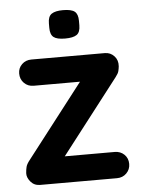

<svg xmlns="http://www.w3.org/2000/svg" viewBox="-52 -760 588 802"><g transform="rotate(-5 242.0 -359.5)"><path d="M192 -110H406Q430 -110 446 -94.5Q462 -79 462 -55Q462 -32 446 -16Q430 0 406 0H84Q59 0 44 -18Q29 -36 30 -54Q31 -69 34 -80.5Q37 -92 49 -107L298 -429L296 -415H93Q69 -415 53 -431Q37 -447 37 -471Q37 -494 53 -509.5Q69 -525 93 -525H401Q424 -525 440 -508Q456 -491 454 -465Q453 -455 450.5 -445Q448 -435 437 -421L192 -104ZM241 -600Q207 -600 193 -611Q179 -622 179 -650V-669Q179 -698 194.5 -708.5Q210 -719 242 -719Q277 -719 291 -708Q305 -697 305 -669V-650Q305 -621 290 -610.5Q275 -600 241 -600Z"/></g></svg>

Font: Quicksand Variable Light
Style: Regular
Weight: 300
Designer: Andrew Paglinawan
Foundry: Andrew Paglinawan
Version: Version 3.004